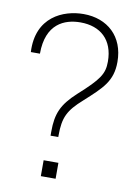

<svg xmlns="http://www.w3.org/2000/svg" viewBox="-83 -778 584 832"><g transform="rotate(10 209.0 -362.0)"><path d="M167 -180H201V-187C201 -267 218 -300 280 -355C356 -424 397 -460 397 -545C397 -657 322 -724 217 -724C128 -724 12 -676 20 -522H60C60 -654 140 -686 210 -686C298 -686 356 -635 356 -539C356 -485 338 -458 249 -378C186 -320 167 -278 167 -198ZM156 0H221V-70H156Z"/></g></svg>

Font: Kathrein 35 Thin
Style: Regular
Weight: 250
Designer: Lazydogs Typefoundry, based on Open Sans by Ascender Corporation
Foundry: Lazydogs Typefoundry
Version: Version 1.003;PS 001.003;hotconv 1.0.88;makeotf.lib2.5.64775